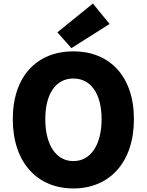

<svg xmlns="http://www.w3.org/2000/svg" viewBox="-20 -1047 826 1081"><path d="M393 14C596 14 734 -132 734 -376C734 -619 596 -758 393 -758C190 -758 52 -620 52 -376C52 -132 190 14 393 14ZM393 -140C295 -140 235 -232 235 -376C235 -520 295 -605 393 -605C491 -605 552 -520 552 -376C552 -232 491 -140 393 -140ZM382 -776 597 -912 503 -1027 303 -865Z"/></svg>

Font: Noto Sans TC Black
Style: Regular
Weight: 900
Designer: Ryoko NISHIZUKA 西塚涼子 (kana, bopomofo & ideographs); Paul D. Hunt (Latin, Greek & Cyrillic); Sandoll Communications 산돌커뮤니
Foundry: Adobe
Version: Version 2.004;hotconv 1.0.118;makeotfexe 2.5.65603